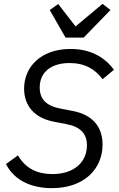

<svg xmlns="http://www.w3.org/2000/svg" viewBox="-20 -964 617 996"><path d="M414 -769 553 -912 512 -944 372 -827 282 -943 238 -912 320 -769ZM249 12C418 12 512 -89 512 -214C512 -309 457 -369 359 -388L292 -401C220 -415 186 -450 186 -510C186 -591 247 -637 341 -637C420 -637 474 -605 512 -553L571 -602C525 -665 453 -710 346 -710C192 -710 105 -617 105 -504C105 -414 160 -352 258 -333L325 -320C399 -306 431 -269 431 -210C431 -127 369 -61 251 -61C176 -61 114 -88 73 -158L11 -113C55 -26 146 12 249 12Z"/></svg>

Font: Braiins Sans
Style: Italic
Weight: 400
Italic angle: -11.31°
Designer: Mike Abbink, Paul van der Laan, Pieter van Rosmalen, Jiri Chlebus, Lubos Buracinsky
Foundry: Bold Monday, Sudetype
Version: Version 1.000;hotconv 1.0.109;makeotfexe 2.5.65596